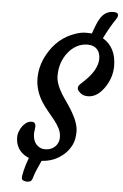

<svg xmlns="http://www.w3.org/2000/svg" viewBox="-65 -939 713 1116"><g transform="rotate(5 291.0 -381.0)"><path d="M504.9 -880.9Q524.9 -894 552 -894Q579.1 -894 579.1 -876.5Q579.1 -866.7 567.4 -849.6Q537.6 -806.2 502.9 -736.8Q582 -689.5 582 -580.6Q582 -517.6 546.4 -461.9Q502.4 -393.1 445.3 -393.1Q420.4 -393.1 406.2 -403.3Q382.8 -420.9 382.8 -434.3Q382.8 -447.8 393.1 -457.5L420.4 -483.4Q489.7 -550.3 492.2 -611.8Q493.2 -649.9 473.4 -670.9Q453.6 -691.9 418.7 -691.9Q383.8 -691.9 354.7 -676Q325.7 -660.2 304.7 -633.3Q259.3 -576.2 259.3 -497.1Q259.3 -451.2 294.9 -393.1Q310.5 -368.2 328.4 -343.3Q346.2 -318.4 361.3 -291.5Q397.5 -229 397.5 -181.9Q397.5 -134.8 381.6 -103.3Q365.7 -71.8 339.8 -48.3Q285.2 0.5 210 4.4Q177.2 75.2 170.9 99.4Q164.6 123.5 155.8 127.9Q147 132.3 136.2 132.3Q125.5 132.3 116 128.4Q106.4 124.5 105 117.9Q103.5 111.3 105.5 98.6Q107.4 85.9 111.3 69.3Q118.2 40 134.8 -6.3Q76.7 -28.8 60.5 -85.9Q56.6 -101.1 56.6 -119.6Q56.6 -138.2 64 -156.5Q71.3 -174.8 81.5 -187.5Q100.6 -210.4 118.2 -214.8Q156.7 -225.1 156.7 -189.9L152.3 -152.3Q152.3 -93.3 192.4 -71.8Q205.6 -64.5 224.6 -64.5Q243.7 -64.5 258.8 -71Q273.9 -77.6 284.2 -88.4Q304.2 -110.4 304.2 -138.9Q304.2 -167.5 292.5 -190.7Q280.8 -213.9 262.9 -236.8Q245.1 -259.8 224.4 -283.9Q203.6 -308.1 185.5 -336.4Q144.5 -401.9 144.5 -473.1Q144.5 -544.9 182.6 -613.3Q239.3 -714.8 342.8 -749Q376 -759.8 400.4 -759.8Q424.8 -759.8 436.5 -758.3L452.1 -800.8Q474.1 -861.3 504.9 -880.9Z"/></g></svg>

Font: Courgette
Style: Regular
Weight: 400
Designer: Karolina Lach
Foundry: Sorkin Type Co.
Version: Version 1.002